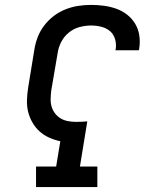

<svg xmlns="http://www.w3.org/2000/svg" viewBox="-20 -763 640 783"><path d="M127 0V-84H209L226 -187Q202 -192 180 -202Q158 -212 141 -227.5Q124 -243 112 -264Q100 -285 94.5 -308Q89 -331 90 -356.5Q91 -382 95 -407L120 -560Q124 -586 133.5 -611Q143 -636 160 -658.5Q177 -681 199.5 -698Q222 -715 247.5 -725Q273 -735 299 -739Q325 -743 351 -743Q378 -743 404 -739.5Q430 -736 454 -727.5Q478 -719 498 -703.5Q518 -688 531 -666.5Q544 -645 548 -619Q552 -593 548 -567Q548 -565 547.5 -562.5Q547 -560 546 -558H451Q451 -560 451 -561Q451 -562 452 -563Q455 -584 449 -604Q443 -624 428 -636.5Q413 -649 392.5 -654Q372 -659 351 -659Q328 -659 304 -652.5Q280 -646 260.5 -630Q241 -614 229.5 -591.5Q218 -569 215 -546L189 -394Q187 -377 186.5 -360Q186 -343 190.5 -328Q195 -313 204.5 -300.5Q214 -288 227.5 -280Q241 -272 257.5 -269Q274 -266 290 -266Q302 -266 313.5 -266.5Q325 -267 336 -268L306 -84H377V0Z"/></svg>

Font: Iosevka Slab Medium Extended
Style: Italic
Weight: 500
Width: 7
Italic angle: -9°
Monospace: yes
Designer: Belleve Invis
Foundry: Belleve Invis
Version: Version 11.1.0; ttfautohint (v1.8.3)